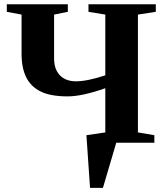

<svg xmlns="http://www.w3.org/2000/svg" viewBox="-20 -675 774 908"><path d="M710 0H529.8L466.8 213.4H405.8L388.7 -35.6L478 -48.8V-257.8Q368.7 -219.2 300.3 -219.2Q218.8 -219.2 172.4 -242.2Q126 -265.1 104 -309.3Q82 -353.5 82 -420.4V-606L12.2 -619.1V-654.8H300.8V-619.1L235.8 -606V-398.9Q235.8 -347.2 263.4 -318.8Q291 -290.5 338.9 -290.5Q393.1 -290.5 478 -318.8V-606L398.4 -619.1V-654.8H716.8V-619.1L632.3 -606V-48.8L710 -35.6Z"/></svg>

Font: Tinos
Style: Bold
Weight: 700
Designer: Steve Matteson
Foundry: Monotype Imaging Inc.
Version: Version 1.23